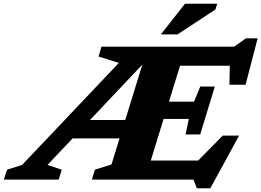

<svg xmlns="http://www.w3.org/2000/svg" viewBox="-104 -955 1390 1021"><path d="M148.5 -78 224.5 -52.5 208 0H-83.5L-66.5 -52.5L13.5 -78L528 -620.5L420 -654.5L435.5 -707H1141.5L1203.5 -751H1266L1202 -504.5H1116L1118 -605.5H853.5L794.5 -414.5H928L961 -495H1038.5L960.5 -240H883L900 -322.5H766L698 -101.5H950L1080.5 -234H1167.5L1014.5 46H942.5L925 0H384.5L400.5 -52.5L489 -80.5L531.5 -219H282ZM374.5 -317H562L653 -611.5ZM751.5 -772 879.5 -935H1051L1041.5 -904.5L840 -772Z"/></svg>

Font: Newsreader 6pt
Style: Bold Italic
Weight: 700
Italic angle: -17°
Designer: Hugues Gentile
Foundry: Production Type
Version: Version 1.003; ttfautohint (v1.8.3)